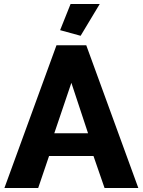

<svg xmlns="http://www.w3.org/2000/svg" viewBox="-20 -935 710 955"><path d="M2 0H170L224 -159H445L500 0H668L409 -710H261ZM250 -272 335 -523 418 -272ZM476 -915H331L279 -785L381 -757Z"/></svg>

Font: Raleway
Style: ExtraBold
Weight: 800
Designer: Matt McInerney, Pablo Impallari, Rodrigo Fuenzalida
Foundry: Matt McInerney, Pablo Impallari, Rodrigo Fuenzalida
Version: Version 3.000